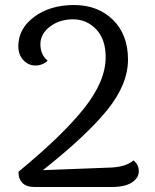

<svg xmlns="http://www.w3.org/2000/svg" viewBox="-20 -745 617 765"><path d="M512 -106Q533 -89 533 -62.5Q533 -36 505.5 -18Q478 0 426 0H117Q85 0 69.5 -16Q54 -32 54 -55Q54 -58 54 -61Q230 -206 315.5 -314Q401 -422 401 -517Q401 -589 363 -628.5Q325 -668 271 -668Q217 -668 179 -639Q141 -610 141 -568.5Q141 -527 170 -503Q149 -484 121 -484Q93 -484 73 -505.5Q53 -527 53 -561Q53 -631 116.5 -678Q180 -725 275 -725Q370 -725 430 -666Q490 -607 490 -508Q490 -409 407.5 -307Q325 -205 151 -67L411 -77Q480 -78 512 -106Z"/></svg>

Font: Laila
Style: Regular
Weight: 400
Designer: Hitesh Malaviya
Foundry: Indian Type Foundry
Version: Version 1.302;PS 1.0;hotconv 1.0.78;makeotf.lib2.5.61930; tt